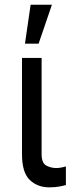

<svg xmlns="http://www.w3.org/2000/svg" viewBox="-20 -793 306 820"><path d="M73.9 -545.5H157.7V-134.9Q157.7 -96.6 177.7 -85.9Q197.8 -75.3 220.2 -75.3Q230.8 -75.3 243.4 -77.8Q256 -80.3 261.4 -82.4V-2.8Q250.7 0.4 233.3 3.7Q215.9 7.1 190.3 7.1Q140.3 7.1 107.1 -24.5Q73.9 -56.1 73.9 -134.9ZM86.6 -606.5 110.8 -772.7H201.7L144.9 -606.5Z"/></svg>

Font: InterMG
Style: Regular
Weight: 400
Designer: Rasmus Andersson
Foundry: rsms
Version: Version 3.019;December 26, 2023;FontCreator 15.0.0.2955 64-b